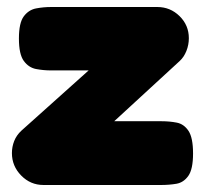

<svg xmlns="http://www.w3.org/2000/svg" viewBox="-20 -519 585 548"><path d="M104 9Q67 9 40.5 -18Q14 -45 14 -82Q14 -100 20.5 -116.5Q27 -133 41 -146L233 -318H126Q104 -318 83 -322Q62 -326 48 -345Q34 -364 34 -409Q34 -454 48 -472.5Q62 -491 83 -495Q104 -499 126 -499H429Q466 -499 492.5 -473Q519 -447 519 -410Q519 -391 512 -373.5Q505 -356 493 -345L306 -173H441Q464 -173 484.5 -169Q505 -165 518 -145.5Q531 -126 531 -81Q531 -36 517.5 -17Q504 2 483.5 5.5Q463 9 440 9Z"/></svg>

Font: Fredoka Light
Style: Bold
Weight: 700
Version: Version 2.001